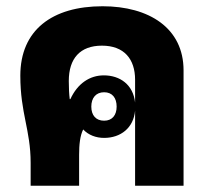

<svg xmlns="http://www.w3.org/2000/svg" viewBox="-20 -594 672 614"><path d="M308 -574C147 -574 45 -498 45 -352C45 -231 78 -179 78 -73V0H233V-99C233 -132 236 -160 246 -180C263 -162 287 -153 313 -153C366 -153 407 -185 412 -240V0H567V-369C567 -504 457 -574 308 -574ZM312 -353C267 -353 228 -327 205 -277H203C201 -293 200 -312 200 -335C200 -407 236 -448 306 -448C377 -448 412 -405 412 -339V-266C406 -323 364 -353 312 -353ZM313 -299C339 -299 353 -281 353 -253C353 -226 339 -208 313 -208C287 -208 272 -225 272 -253C272 -281 287 -299 313 -299Z"/></svg>

Font: Noto Sans Thai Looped SemiCondensed ExtraBold
Style: Regular
Weight: 800
Width: 4
Designer: Sasikarn Vongin, Ben Mitchell
Foundry: The Fontpad Ltd
Version: Version 1.001